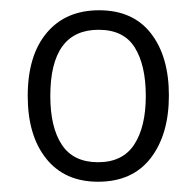

<svg xmlns="http://www.w3.org/2000/svg" viewBox="-20 -743 381 374"><path d="M309 -557Q309 -481 273.5 -435Q238 -389 171 -389Q106 -389 70 -434Q34 -479 34 -556Q34 -635 71 -679Q108 -723 173 -723Q239 -723 274 -678Q309 -633 309 -557ZM78 -556Q78 -495 100.5 -461Q123 -427 171 -427Q219 -427 241.5 -461.5Q264 -496 264 -556Q264 -616 242.5 -650.5Q221 -685 172 -685Q78 -685 78 -556Z"/></svg>

Font: Noto Sans Lao UI SemCond Light
Style: Regular
Weight: 300
Width: 4
Designer: Monotype Design Team
Foundry: Monotype Imaging Inc.
Version: Version 2.000; ttfautohint (v1.8.4.7-5d5b)